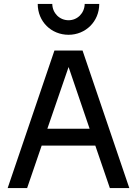

<svg xmlns="http://www.w3.org/2000/svg" viewBox="-20 -957 697 977"><path d="M19 0H118L192 -216H465L539 0H638L400 -700H257ZM329 -780C415 -780 485 -847 485 -937H411C410 -890 374 -854 329 -854C283 -854 247 -890 246 -937H172C172 -847 241 -780 329 -780ZM221 -302 329 -616 436 -302Z"/></svg>

Font: Uncut Sans Medium
Style: Regular
Weight: 500
Designer: Kasper Nordkvist
Foundry: UNCUT.wtf
Version: Version 1.304;Glyphs 3.2 (3246)